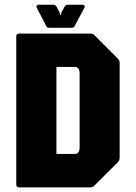

<svg xmlns="http://www.w3.org/2000/svg" viewBox="-20 -812 589 832"><path d="M63 0Q50.5 0 50.5 -12.5V-654Q50.5 -666.5 63 -666.5H370Q382 -666.5 390 -658.5L490 -558.5Q498.5 -550 498.5 -538.5V-128.5Q498.5 -116.5 490 -108.5L390 -8.5Q382 0 370 0ZM224.5 -145H304Q325 -145 325 -173V-493.5Q325 -522 304 -522H224.5ZM194.5 -691.5Q183.5 -691.5 180.5 -699L139.5 -778Q136.5 -783.5 139 -787.5Q141.5 -791.5 148 -791.5H213Q219.5 -791.5 225.5 -782.5L238.5 -757.5L240.5 -747.5H243.5L246 -757.5L259.5 -782.5Q265 -791.5 272 -791.5H337Q343.5 -791.5 346 -787.5Q348.5 -783.5 345.5 -778L303.5 -699Q300.5 -691.5 289.5 -691.5Z"/></svg>

Font: Jaro 24pt
Style: Regular
Weight: 400
Designer: Agyei Archer, Celine Hurka, Mirko Velimirović
Version: Version 1.000